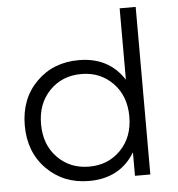

<svg xmlns="http://www.w3.org/2000/svg" viewBox="-53 -792 784 847"><g transform="rotate(-5 339.0 -368.5)"><path d="M508 -742H579V0H511V-104Q445 5 308 5Q195 5 120.5 -70Q46 -145 46 -263Q46 -381 120 -455.5Q194 -530 308 -530Q441 -530 508 -426ZM314 -58Q398 -58 453.5 -115Q509 -172 509 -263Q509 -354 453.5 -411Q398 -468 314 -468Q229 -468 173.5 -411Q118 -354 118 -263Q118 -172 173.5 -115Q229 -58 314 -58Z"/></g></svg>

Font: mBank
Style: Regular
Weight: 400
Designer: Julieta Ulanovsky
Foundry: Julieta Ulanovsky
Version: Version 7.200;PS 007.200;hotconv 1.0.88;makeotf.lib2.5.64775